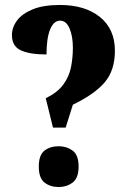

<svg xmlns="http://www.w3.org/2000/svg" viewBox="-20 -744 530 772"><path d="M193 -231 164 -349Q211 -372 234.5 -404Q258 -436 265.5 -474Q273 -512 273 -552Q273 -599 259.5 -630Q246 -661 222 -661Q196 -661 181.5 -625.5Q167 -590 167 -525Q100 -525 64 -541.5Q28 -558 28 -603Q28 -634 48.5 -661.5Q69 -689 111.5 -706.5Q154 -724 221 -724Q322 -724 382 -675.5Q442 -627 442 -540Q442 -461 401 -413Q360 -365 273 -323L244 -231ZM216 8Q182 8 159 -10Q136 -28 136 -74Q136 -121 159 -138.5Q182 -156 216 -156Q248 -156 272 -138.5Q296 -121 296 -74Q296 -28 272 -10Q248 8 216 8Z"/></svg>

Font: Noto Serif Tamil ExtraCondensed Black
Style: Regular
Weight: 900
Width: 2
Designer: Indian Type Foundry, Tom Grace, and the Monotype Design Team
Foundry: Monotype Imaging Inc.
Version: Version 2.004; ttfautohint (v1.8.4.7-5d5b)